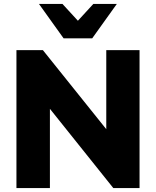

<svg xmlns="http://www.w3.org/2000/svg" viewBox="-20 -961 798 981"><path d="M64 0V-705H199L551 -266H523V-705H693V0H559L207 -440H235V0ZM305 -765 179 -941H299L378 -855L457 -941H577L451 -765Z"/></svg>

Font: Nunito Sans 12pt ExtraLight 12pt Black
Style: Regular
Weight: 900
Version: Version 3.101;gftools[0.9.27]